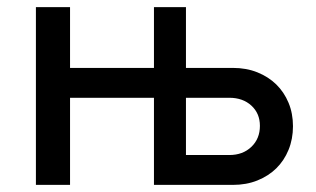

<svg xmlns="http://www.w3.org/2000/svg" viewBox="-20 -520 888 540"><path d="M413 -500H503V-329H635Q673 -329 704 -316.5Q735 -304 757 -282.5Q779 -261 791.5 -231Q804 -201 804 -165Q804 -129 791.5 -98.5Q779 -68 757 -46.5Q735 -25 704 -12.5Q673 0 635 0H413V-245H177V0H81V-500H177V-329H413ZM503 -84H625Q663 -84 687 -107Q711 -130 711 -166Q711 -201 687 -223Q663 -245 625 -245H503Z"/></svg>

Font: NT Somic Medium
Style: Regular
Weight: 500
Designer: Ravid Balaliev — lead type designer, mastering
Michael Voronin — secret advisor, marketing
Ivan Kovalenko — best boy
Foundry: NT Type
Version: Version 0.7